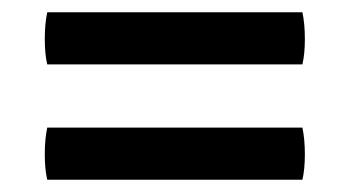

<svg xmlns="http://www.w3.org/2000/svg" viewBox="-20 -451 570 313"><path d="M473 -158H57Q53 -175 53 -199.5Q53 -224 57 -243H473Q477 -224 477 -199.5Q477 -175 473 -158ZM473 -346H57Q53 -363 53 -387.5Q53 -412 57 -431H473Q477 -412 477 -387.5Q477 -363 473 -346Z"/></svg>

Font: Signika Negative
Style: Regular
Weight: 400
Designer: Anna Giedrys
Foundry: Anna Giedrys
Version: Version 1.001